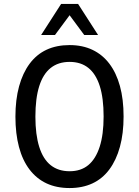

<svg xmlns="http://www.w3.org/2000/svg" viewBox="-20 -942 703 971"><path d="M332 9Q266 9 215.5 -14.5Q165 -38 129.5 -84.5Q94 -131 76 -198.5Q58 -266 58 -352Q58 -438 76.5 -505.5Q95 -573 130 -620Q165 -667 215.5 -690.5Q266 -714 332 -714Q397 -714 447.5 -690Q498 -666 533 -620Q568 -574 586.5 -507Q605 -440 605 -353Q605 -267 586.5 -199.5Q568 -132 533 -85Q498 -38 447.5 -14.5Q397 9 332 9ZM332 -76Q389 -76 426.5 -107Q464 -138 484 -199.5Q504 -261 504 -353Q504 -446 484.5 -507Q465 -568 427 -598.5Q389 -629 332 -629Q275 -629 236.5 -598.5Q198 -568 178.5 -506.5Q159 -445 159 -352Q159 -261 178.5 -199Q198 -137 236.5 -106.5Q275 -76 332 -76ZM188 -765 289 -922H375L476 -765H406L332 -865L258 -765Z"/></svg>

Font: Nunito Sans 10pt Condensed SemiBold
Style: Regular
Weight: 600
Width: 3
Designer: Vernon Adams
Foundry: Vernon Adams
Version: Version 3.101;gftools[0.9.27]